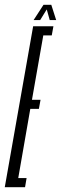

<svg xmlns="http://www.w3.org/2000/svg" viewBox="-55 -785 256 805"><path d="M-35 0H50L56.5 -38.5H21.5L72 -328.5H108L115 -366.5H79L126.5 -636.5H162L169 -675H84ZM86 -701H113.5L141 -745.5L153.5 -701H180.5L160 -765H127.5Z"/></svg>

Font: Anybody UltraCondensed Light
Style: Italic
Weight: 300
Width: 1
Italic angle: -10°
Version: Version 1.113;gftools[0.9.25]